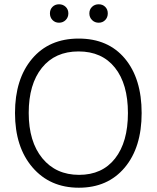

<svg xmlns="http://www.w3.org/2000/svg" viewBox="-20 -868 731 896"><path d="M255.5 -848Q274 -848 286.5 -836Q299 -824 299 -805.5Q299 -787 286.5 -774.5Q274 -762 255.5 -762Q237 -762 225 -774.5Q213 -787 213 -805.5Q213 -824 225 -836Q237 -848 255.5 -848ZM440.5 -848Q459 -848 471 -836Q483 -824 483 -805.5Q483 -787 471 -774.5Q459 -762 440.5 -762Q422 -762 409.5 -774.5Q397 -787 397 -805.5Q397 -824 409.5 -836Q422 -848 440.5 -848ZM346.5 -628Q237 -628 175.5 -551.5Q114 -475 114 -341Q114 -207 177.5 -129.5Q241 -52 349 -52Q457 -52 517 -128.5Q577 -205 577 -340.5Q577 -476 516.5 -552Q456 -628 346.5 -628ZM347 -688Q485 -688 563 -594.5Q641 -501 641 -340.5Q641 -180 562 -86Q483 8 348 8Q213 8 131.5 -87Q50 -182 50 -340.5Q50 -499 129.5 -593.5Q209 -688 347 -688Z"/></svg>

Font: Hind Mysuru Light
Style: Regular
Weight: 300
Designer: Manushi Parikh, Hitesh Malaviya
Foundry: Indian Type Foundry
Version: Version 0.703;PS 1.0;hotconv 1.0.86;makeotf.lib2.5.63406